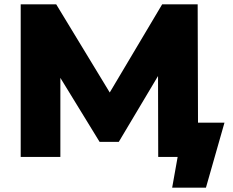

<svg xmlns="http://www.w3.org/2000/svg" viewBox="-20 -720 1067 881"><path d="M75 0V-700H238L527 -224H441L724 -700H887L889 0H706L705 -423H736L525 -69H437L220 -423H257V0ZM770 141 803 -44 872 0H712V-157H1010L925 141Z"/></svg>

Font: MOST Montserrat ExtraBold
Style: Regular
Weight: 800
Designer: Julieta Ulanovsky
Foundry: Julieta Ulanovsky
Version: Version 8.000;March 11, 2024;FontCreator 15.0.0.2926 64-bit